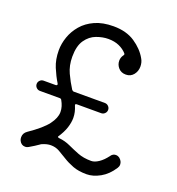

<svg xmlns="http://www.w3.org/2000/svg" viewBox="-133 -809 881 954"><g transform="rotate(20 307.5 -331.5)"><path d="M554 -97Q571 -83 571 -65Q571 -55 565 -46Q538 -4 501 16.5Q464 37 430 37Q387 37 357 25.5Q327 14 304 -0.5Q281 -15 260.5 -26.5Q240 -38 215 -38Q195 -38 172 -28Q169 -27 167 -26Q165 -25 163 -23Q153 -16 140.5 -8Q128 0 114 8Q106 13 97 13Q76 13 66 -7Q62 -15 62 -25Q62 -47 81 -60Q150 -107 176.5 -142.5Q203 -178 203 -209Q203 -224 198.5 -238.5Q194 -253 186 -267Q183 -273 176 -273H71Q60 -273 52 -281Q44 -289 44 -300Q44 -311 52 -319Q60 -327 71 -327H135Q140 -327 142 -330.5Q144 -334 141 -338Q122 -369 106 -407.5Q90 -446 90 -495Q90 -530 102.5 -566Q115 -602 141 -632.5Q167 -663 208 -681.5Q249 -700 306 -700Q374 -700 419.5 -669.5Q465 -639 488 -598Q499 -580 499 -557Q499 -532 484 -513.5Q469 -495 444 -495Q419 -495 404.5 -511.5Q390 -528 390 -549Q390 -566 400 -580Q406 -586 401 -592Q385 -610 360.5 -621Q336 -632 303 -632Q273 -632 240.5 -620Q208 -608 186 -576.5Q164 -545 164 -488Q164 -441 181.5 -403.5Q199 -366 220 -333Q225 -327 231 -327H395Q406 -327 414 -319Q422 -311 422 -300Q422 -289 414 -281Q406 -273 395 -273H267Q255 -273 260 -263Q266 -249 269.5 -234Q273 -219 273 -203Q273 -179 264 -151Q255 -123 233 -90Q233 -90 235 -87.5Q237 -85 242 -85Q273 -82 300 -69.5Q327 -57 357.5 -45Q388 -33 429 -33Q447 -33 468.5 -47.5Q490 -62 509 -88Q519 -103 536 -103Q545 -103 554 -97Z"/></g></svg>

Font: Kiwi Maru
Style: Regular
Weight: 400
Designer: Hiroki-Chan
Version: Version 1.100